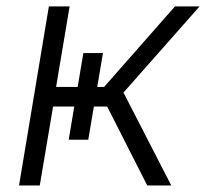

<svg xmlns="http://www.w3.org/2000/svg" viewBox="-20 -565 628 585"><path d="M128.9 -545.5H192.1L150.9 -300.1H216.6L234 -403.4H293.7L276.3 -300.1H297.2L513.1 -545.5H588.1L356.2 -283L501.8 0H428.6L306.5 -240.4H266L248.9 -139.2H189.3L206.3 -240.4H141.7L101.2 0H38Z"/></svg>

Font: Inter P Light
Style: Italic
Weight: 300
Italic angle: 9.39999°
Designer: Rasmus Andersson
Foundry: rsms
Version: Version 3.018;git-588b23468